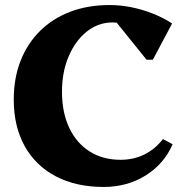

<svg xmlns="http://www.w3.org/2000/svg" viewBox="-20 -726 740 762"><path d="M391.6 16Q282.2 16 201.7 -26.1Q121.2 -68.2 77.9 -146.3Q34.6 -224.4 34.6 -330.6Q34.6 -415.8 61.6 -484.6Q88.6 -553.4 139 -603.2Q189.4 -653 259.3 -679.5Q329.2 -706 415.2 -706Q457.6 -706 500.7 -697.4Q543.8 -688.8 585.5 -672.5Q627.2 -656.2 663 -632.8L586.6 -488.8H561.8L420 -664.8H544.8V-567.4Q507 -637 427.2 -637Q370 -637 324.5 -600.7Q279 -564.4 252.5 -502.3Q226 -440.2 226 -362Q226 -279.8 254.7 -218.9Q283.4 -158 335.8 -124.9Q388.2 -91.8 458.8 -91.8Q510 -91.8 552.7 -112.8Q595.4 -133.8 626.8 -174.2L665 -153.4Q631 -75 557.8 -29.5Q484.6 16 391.6 16Z"/></svg>

Font: Platypi Light
Style: Regular
Weight: 300
Designer: David Sargent
Foundry: Bolt Cutter Type
Version: Version 1.200